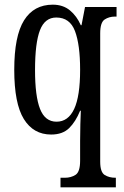

<svg xmlns="http://www.w3.org/2000/svg" viewBox="-20 -566 532 822"><path d="M239 236V195H258Q284 195 303.5 182.5Q323 170 323 122V37Q323 4 324 -34.5Q325 -73 326 -92H323Q304 -45 276 -17.5Q248 10 199 10Q123 10 82 -56.5Q41 -123 41 -267Q41 -412 83 -479Q125 -546 206 -546Q250 -546 279.5 -521.5Q309 -497 326 -458H329L344 -536H479V-495H472Q447 -495 428 -482.5Q409 -470 409 -423V126Q409 171 428 183Q447 195 474 195H476V236ZM222 -45Q272 -45 297.5 -99.5Q323 -154 323 -267Q323 -375 301 -433Q279 -491 221 -491Q172 -491 151 -436.5Q130 -382 130 -266Q130 -154 151.5 -99.5Q173 -45 222 -45Z"/></svg>

Font: Noto Serif Thai ExtraCondensed
Style: Regular
Weight: 400
Width: 2
Designer: Monotype Design Team
Foundry: Monotype Imaging Inc.
Version: Version 2.002; ttfautohint (v1.8.4.7-5d5b)